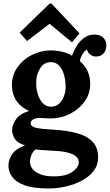

<svg xmlns="http://www.w3.org/2000/svg" viewBox="-20 -803 626 1094"><path d="M256 271Q170 271 120 252.5Q70 234 49 204Q28 174 28 140Q28 109 48.5 77Q69 45 123 25Q82 14 65.5 -10.5Q49 -35 49 -63Q49 -89 70 -121.5Q91 -154 146 -171Q104 -188 77 -224Q50 -260 48 -311Q46 -371 78 -417.5Q110 -464 162 -490Q214 -516 271 -516Q297 -516 331 -509Q365 -502 390 -485Q401 -516 418.5 -543.5Q436 -571 461 -588.5Q486 -606 517 -606Q551 -606 568.5 -588.5Q586 -571 586 -542Q586 -530 580.5 -515.5Q575 -501 561.5 -491Q548 -481 524 -481Q509 -481 494 -492.5Q479 -504 476 -520Q463 -516 450 -494Q437 -472 435 -455Q494 -404 494 -326Q494 -268 461.5 -223.5Q429 -179 377.5 -153.5Q326 -128 267 -128Q254 -128 238 -129.5Q222 -131 207 -131Q185 -131 170 -123Q155 -115 155 -101Q155 -82 184 -75Q213 -68 283 -64Q360 -60 417.5 -44.5Q475 -29 507 4Q539 37 539 95Q539 138 514 170.5Q489 203 447.5 225.5Q406 248 356 259.5Q306 271 256 271ZM271 -195Q298 -195 316.5 -212Q335 -229 344.5 -255Q354 -281 354 -308Q354 -343 345 -375.5Q336 -408 317.5 -428.5Q299 -449 270 -449Q230 -449 208 -413Q186 -377 186 -331Q186 -296 196 -264.5Q206 -233 225 -214Q244 -195 271 -195ZM285 202Q356 202 392.5 176Q429 150 429 122Q429 62 285 56Q263 54 234 53Q205 52 183 48Q168 60 160 78Q152 96 151 113Q149 153 185.5 177.5Q222 202 285 202ZM390 -562 263 -667H262L134 -569L92 -617L263 -783H273L433 -613Z"/></svg>

Font: Lora
Style: Bold
Weight: 700
Designer: Olga Karpushina, Alexei Vanyashin (Cyrillic)
Foundry: Cyreal
Version: Version 3.006; ttfautohint (v1.8.4.7-5d5b);gftools[0.9.30]